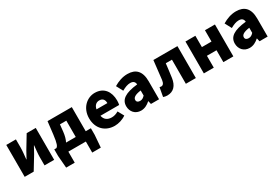

<svg xmlns="http://www.w3.org/2000/svg" viewBox="77 -1676 4317 2966"><g transform="rotate(-30 2235.5 -193.0)"><path d="M72 0H233L373 -230C391 -262 419 -315 438 -349H442C435 -279 426 -204 426 -148V0H598V-569H436L297 -339C280 -306 250 -254 232 -220H228C235 -289 244 -365 244 -421V-569H72Z M890 -139C912 -180 928 -235 936 -305L949 -430H1063V-139ZM1241 -139V-569H808L782 -346C763 -188 744 -154 717 -139H680V-22L698 197H851V0H1163V197H1316L1333 -22V-139Z M1674 14C1741 14 1819 -9 1878 -51L1819 -158C1778 -134 1740 -122 1699 -122C1627 -122 1573 -154 1557 -232H1891C1895 -245 1899 -277 1899 -308C1899 -464 1819 -583 1655 -583C1517 -583 1385 -469 1385 -284C1385 -96 1511 14 1674 14ZM1554 -348C1566 -416 1609 -447 1658 -447C1723 -447 1748 -405 1748 -348Z M2144 14C2207 14 2260 -15 2307 -57H2311L2324 0H2469V-323C2469 -501 2386 -583 2239 -583C2150 -583 2069 -553 1994 -508L2056 -391C2113 -423 2160 -441 2205 -441C2263 -441 2287 -414 2291 -368C2069 -344 1975 -279 1975 -159C1975 -64 2039 14 2144 14ZM2205 -124C2168 -124 2144 -140 2144 -173C2144 -213 2180 -245 2291 -260V-169C2265 -141 2241 -124 2205 -124Z M2610 14C2723 14 2787 -58 2806 -185C2818 -265 2827 -349 2837 -430H2947V0H3125V-569H2696C2683 -458 2672 -345 2658 -235C2650 -176 2628 -154 2598 -154C2587 -154 2578 -157 2569 -159L2540 1C2562 9 2583 14 2610 14Z M3268 0H3445V-212H3616V0H3794V-569H3616V-367H3445V-569H3268Z M4081 14C4144 14 4197 -15 4244 -57H4248L4261 0H4406V-323C4406 -501 4323 -583 4176 -583C4087 -583 4006 -553 3931 -508L3993 -391C4050 -423 4097 -441 4142 -441C4200 -441 4224 -414 4228 -368C4006 -344 3912 -279 3912 -159C3912 -64 3976 14 4081 14ZM4142 -124C4105 -124 4081 -140 4081 -173C4081 -213 4117 -245 4228 -260V-169C4202 -141 4178 -124 4142 -124Z"/></g></svg>

Font: Noto Sans CJK Black
Style: Bold
Weight: 900
Designer: Ryoko NISHIZUKA (kana & ideographs); Paul D. Hunt (Latin, Greek & Cyrillic); Wenlong ZHANG (bopomofo); Sandoll Communica
Foundry: Adobe Systems Incorporated
Version: Version 1.000;PS 1;hotconv 1.0.78;makeotf.lib2.5.61930